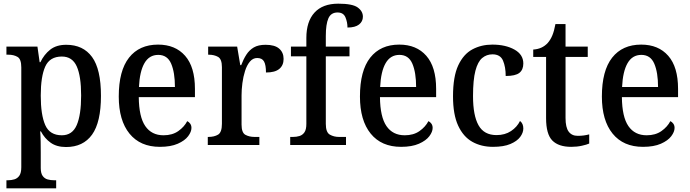

<svg xmlns="http://www.w3.org/2000/svg" viewBox="-20 -790 3758 1046"><path d="M15 236V192H24Q42 192 58.5 187Q75 182 85.5 167Q96 152 96 121V-423Q96 -468 75.5 -480Q55 -492 26 -492H15V-536H184L196 -451H200Q220 -493 253.5 -519.5Q287 -546 341 -546Q433 -546 481.5 -479.5Q530 -413 530 -268Q530 -124 481.5 -56.5Q433 11 340 11Q289 11 256 -12.5Q223 -36 203 -74H199Q201 -48 201.5 -17.5Q202 13 202 39V125Q202 154 212.5 168.5Q223 183 239.5 187.5Q256 192 274 192H286V236ZM317 -53Q374 -53 398 -108.5Q422 -164 422 -270Q422 -375 398 -428.5Q374 -482 317 -482Q251 -482 226.5 -427.5Q202 -373 202 -269Q202 -164 226.5 -108.5Q251 -53 317 -53Z M851 10Q744 10 685.5 -62Q627 -134 627 -264Q627 -405 683 -476Q739 -547 841 -547Q935 -547 988.5 -486Q1042 -425 1042 -306V-261H736Q737 -153 771.5 -103Q806 -53 871 -53Q919 -53 951.5 -76Q984 -99 1000 -130Q1009 -126 1016 -116.5Q1023 -107 1023 -93Q1023 -72 1005 -48Q987 -24 948.5 -7Q910 10 851 10ZM933 -316Q933 -395 912.5 -443Q892 -491 842 -491Q793 -491 767 -446Q741 -401 737 -316Z M1112 0V-44H1115Q1147 -44 1168 -56.5Q1189 -69 1189 -116V-424Q1189 -468 1168 -480Q1147 -492 1117 -492H1114V-536H1272L1289 -435H1294Q1306 -467 1322 -492Q1338 -517 1362.5 -531.5Q1387 -546 1427 -546Q1477 -546 1501 -525Q1525 -504 1525 -469Q1525 -434 1501.5 -414.5Q1478 -395 1429 -395Q1429 -436 1418.5 -455Q1408 -474 1381 -474Q1358 -474 1341.5 -454.5Q1325 -435 1315 -403.5Q1305 -372 1300.5 -337Q1296 -302 1296 -271V-111Q1296 -67 1317 -55.5Q1338 -44 1367 -44H1393V0Z M1561 0V-44H1576Q1595 -44 1611.5 -49Q1628 -54 1638.5 -69Q1649 -84 1649 -115V-483H1565V-536H1649V-583Q1649 -673 1693.5 -721.5Q1738 -770 1823 -770Q1900 -770 1928.5 -749.5Q1957 -729 1957 -699Q1957 -673 1936 -656.5Q1915 -640 1873 -640Q1873 -669 1862 -695.5Q1851 -722 1819 -722Q1783 -722 1769 -690Q1755 -658 1755 -594V-536H1884V-483H1755V-115Q1755 -69 1777 -56.5Q1799 -44 1827 -44H1865V0Z M2165 10Q2058 10 1999.5 -62Q1941 -134 1941 -264Q1941 -405 1997 -476Q2053 -547 2155 -547Q2249 -547 2302.5 -486Q2356 -425 2356 -306V-261H2050Q2051 -153 2085.5 -103Q2120 -53 2185 -53Q2233 -53 2265.5 -76Q2298 -99 2314 -130Q2323 -126 2330 -116.5Q2337 -107 2337 -93Q2337 -72 2319 -48Q2301 -24 2262.5 -7Q2224 10 2165 10ZM2247 -316Q2247 -395 2226.5 -443Q2206 -491 2156 -491Q2107 -491 2081 -446Q2055 -401 2051 -316Z M2666 10Q2602 10 2553 -17.5Q2504 -45 2476 -105.5Q2448 -166 2448 -265Q2448 -373 2476.5 -434Q2505 -495 2553.5 -521Q2602 -547 2662 -547Q2734 -547 2782.5 -520Q2831 -493 2831 -444Q2831 -410 2809.5 -393Q2788 -376 2735 -376Q2735 -425 2720.5 -459.5Q2706 -494 2663 -494Q2631 -494 2607 -474Q2583 -454 2570 -404.5Q2557 -355 2557 -266Q2557 -161 2587 -107.5Q2617 -54 2685 -54Q2731 -54 2764 -76Q2797 -98 2813 -131Q2831 -117 2831 -90Q2831 -67 2814 -44Q2797 -21 2760.5 -5.5Q2724 10 2666 10Z M3092 10Q3023 10 2989 -24.5Q2955 -59 2955 -146V-480H2885V-520Q2934 -523 2964 -556Q2979 -573 2989 -597Q2999 -621 3006 -659H3061V-536H3182V-480H3061V-147Q3061 -96 3078 -73Q3095 -50 3127 -50Q3145 -50 3160 -52Q3175 -54 3190 -58V-8Q3177 -2 3150 4Q3123 10 3092 10Z M3483 10Q3376 10 3317.5 -62Q3259 -134 3259 -264Q3259 -405 3315 -476Q3371 -547 3473 -547Q3567 -547 3620.5 -486Q3674 -425 3674 -306V-261H3368Q3369 -153 3403.5 -103Q3438 -53 3503 -53Q3551 -53 3583.5 -76Q3616 -99 3632 -130Q3641 -126 3648 -116.5Q3655 -107 3655 -93Q3655 -72 3637 -48Q3619 -24 3580.5 -7Q3542 10 3483 10ZM3565 -316Q3565 -395 3544.5 -443Q3524 -491 3474 -491Q3425 -491 3399 -446Q3373 -401 3369 -316Z"/></svg>

Font: Noto Serif Georgian SemiCondensed Medium
Style: Regular
Weight: 500
Width: 4
Designer: Monotype Design Team, Akaki Razmadze
Foundry: Google LLC
Version: Version 2.003; ttfautohint (v1.8.4.7-5d5b)